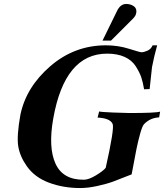

<svg xmlns="http://www.w3.org/2000/svg" viewBox="-20 -936 849 970"><path d="M789 -372 784 -343Q739 -341 708 -309Q699 -300 688 -260.5Q677 -221 669 -181Q661 -141 653.5 -99.5Q646 -58 645 -55Q643 -55 614 -43Q585 -31 552.5 -19Q520 -7 472.5 3.5Q425 14 385 14Q300 14 227.5 -13Q155 -40 115 -97Q80 -147 72 -198Q64 -249 83 -356Q112 -496 234 -601.5Q356 -707 515 -707Q577 -707 632 -689.5Q687 -672 695 -672Q707 -672 725 -680Q743 -688 751 -707H774Q758 -650 748 -597L736 -486L708 -485Q702 -521 693.5 -546Q685 -571 665.5 -601.5Q646 -632 609.5 -648.5Q573 -665 521 -665Q307 -665 249 -337Q223 -191 260.5 -109Q298 -27 404 -28Q428 -28 464.5 -50Q501 -72 514 -88Q559 -288 549 -310Q536 -339 473 -342L481 -373Q488 -370 552 -367.5Q616 -365 634 -365Q766 -365 789 -372ZM669 -879Q669 -873 667.5 -867.5Q666 -862 664.5 -858.5Q663 -855 658.5 -849.5Q654 -844 652 -842Q650 -840 643.5 -833.5Q637 -827 636 -826L541 -731H498L570 -878Q587 -916 618 -916Q637 -916 653 -906.5Q669 -897 669 -879Z"/></svg>

Font: GFS Artemisia
Style: Bold Italic
Weight: 700
Italic angle: -12°
Designer: Designed by Takis Katsoulidis and George D. Matthiopoulos.
Foundry: Designed by Takis Katsoulidis and George D. Matthiopoulos.
Version: Version 1.0